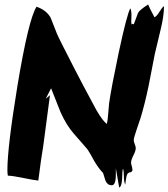

<svg xmlns="http://www.w3.org/2000/svg" viewBox="-20 -780 752 857"><path d="M440 -8Q422 -26 402 -59Q377 -105 370 -114Q368 -117 309 -184Q277 -220 250 -280Q229 -333 208 -386L184 -339L203 -355Q193 -279 173 -128Q164 -77 151 26Q130 24 84.5 14.5Q39 5 15 4Q13 -7 13 -21Q13 -123 58 -398Q107 -693 143 -750Q187 -735 206 -701Q208 -697 234 -630Q243 -608 308 -482Q341 -417 410 -289Q439 -239 457 -227Q461 -244 463 -273Q466 -309 467 -319Q477 -389 509 -541Q547 -719 562 -743Q568 -728 566.5 -703.5Q565 -679 567 -671L573 -674L577 -671Q586 -696 596 -722Q601 -734 641 -760Q649 -741 669 -704L670 -703Q680 -708 691.5 -727Q703 -746 711 -752L712 -751Q712 -708 696 -644Q672 -543 671 -539Q652 -438 643 -395Q626 -314 607 -252Q598 -227 590 -202Q577 -165 577 -154Q577 -148 581.5 -136.5Q586 -125 586 -119Q586 -107 575.5 -86.5Q565 -66 565 -54Q565 -49 568 -39Q571 -29 571 -23Q571 -23 571 -18L566 -12Q548 -11 544.5 7.5Q541 26 539 44Q533 32 533 8Q533 -16 529 -27Q526 -22 525 19Q523 53 512 57L497 -29V-6Q498 47 479 47Q460 47 451 27Q445 10 440 -8Z"/></svg>

Font: Ode an Erik AH
Style: Regular
Weight: 400
Designer: Andreas Höfeld
Foundry: Fontgrube AH
Version: Version 2.00